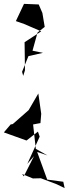

<svg xmlns="http://www.w3.org/2000/svg" viewBox="-54 -899 354 992"><path d="M60 0 116 23 157 22 239 53 280 73 273 40 190 29 138 -114 191 -96 131 -130 117 -256 149 -262 155 -263 159 -311 144 -416 94 -330 12 -258 1 -256 -34 -215 83 -173 142 -219 151 -193 87 -52 122 -93 69 12ZM60 -528 93 -609 168 -626 114 -637 140 -731 177 -760 165 -832 146 -876 70 -879 28 -790 71 -775 159 -737 73 -681 75 -536 66 -507Z"/></svg>

Font: Hussar Lance
Style: Regular
Weight: 700
Foundry: Cannot Into Space Fonts, PlusOne Fonts
Version: Version 2.27